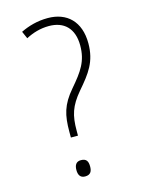

<svg xmlns="http://www.w3.org/2000/svg" viewBox="-112 -790 641 865"><g transform="rotate(-15 208.5 -357.5)"><path d="M159 -177H192V-200C192 -271 204 -312 254 -371C309 -435 345 -481 345 -567C345 -669 286 -724 197 -724C149 -724 107 -712 70 -694L85 -660C117 -677 153 -688 193 -688C263 -688 307 -647 307 -567C307 -494 278 -453 223 -389C170 -327 159 -281 159 -204ZM145 -29C145 -7 153 9 176 9C202 9 209 -7 209 -29C209 -52 202 -67 176 -67C153 -67 145 -51 145 -29Z"/></g></svg>

Font: Noto Sans Gurmukhi Condensed ExtraLight
Style: Regular
Weight: 200
Width: 3
Designer: Jelle Bosma - Monotype Design Team
Foundry: Monotype Imaging Inc.
Version: Version 2.004